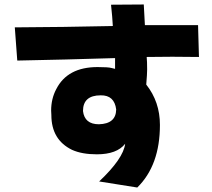

<svg xmlns="http://www.w3.org/2000/svg" viewBox="-20 -778 943 856"><path d="M421 -224Q497 -226 498 -290Q490 -354 429 -353Q350 -353 350 -283Q357 -224 421 -224ZM592 58 422 31Q530 -71 538 -137Q501 -90 412 -90Q345 -90 301 -110Q209 -155 209 -265L208 -285Q208 -338 231 -381Q281 -479 415 -479Q462 -479 476.5 -475Q491 -471 493 -471V-519Q269 -512 57 -508L46 -656Q260 -657 483 -662Q481 -702 475 -757L621 -758Q624 -709 626 -666H742Q809 -666 863 -666L867 -524Q812 -525 748 -525L634 -524Q636 -504 636 -468Q636 -448 632 -401Q693 -324 693 -221Q693 -41 592 58Z"/></svg>

Font: KN Bobohei
Style: Bold
Weight: 700
Designer: Kingnam Type Foundry
Version: Version 1.710;March 18, 2023